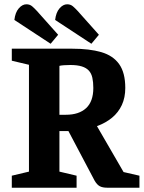

<svg xmlns="http://www.w3.org/2000/svg" viewBox="-20 -875 670 895"><path d="M35 0V-56L115 -75V-573L35 -592V-648H317Q397 -648 452 -632Q507 -616 535.5 -576Q564 -536 564 -465Q564 -420 548 -385.5Q532 -351 502.5 -326.5Q473 -302 432 -287L556 -73L630 -56V0H480Q458 0 445 -7Q432 -14 421 -33L299 -264H257V-75L337 -56V0ZM257 -340H287Q348 -340 381.5 -371Q415 -402 415 -465Q415 -492 410.5 -512.5Q406 -533 394 -546Q382 -559 361 -565.5Q340 -572 308 -572Q293 -572 278.5 -571Q264 -570 257 -568ZM216 -671 251 -713 152 -824Q141 -836 130 -845.5Q119 -855 103 -855Q84 -855 67.5 -836Q51 -817 47 -782ZM406 -671 441 -713 342 -824Q331 -836 320 -845.5Q309 -855 293 -855Q274 -855 257.5 -836Q241 -817 237 -782Z"/></svg>

Font: Faustina VF Beta
Style: Regular
Weight: 400
Designer: Alfonso Garcia
Foundry: Omnibus-Type
Version: Version 1.006